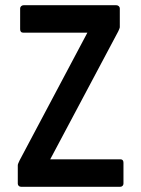

<svg xmlns="http://www.w3.org/2000/svg" viewBox="-20 -664 540 734"><path d="M60 50Q55 50 51.5 46.5Q48 43 48 38V-32Q48 -36 50.5 -41Q53 -46 55 -51L314 -539H70Q57 -539 57 -552V-632Q57 -637 61 -640.5Q65 -644 70 -644H425Q430 -644 434 -640.5Q438 -637 438 -632V-560Q438 -558 435.5 -552Q433 -546 432 -544L172 -55H440Q452 -55 452 -42V38Q452 43 448.5 46.5Q445 50 440 50Z"/></svg>

Font: NanumGothicCoding
Style: Bold
Weight: 700
Monospace: yes
Designer: Kwon Bruce; Nicolas Noh; Sung-woo Choi; Go-un Cha; Soo-hyun Park;
Foundry: NHN Corporation
Version: Version 2.000;PS 1;hotconv 1.0.49;makeotf.lib2.0.14853